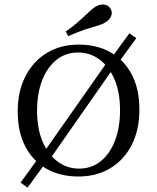

<svg xmlns="http://www.w3.org/2000/svg" viewBox="-20 -783 707 864"><path d="M200.8 -61.3 168.5 -85.5 471 -516.1 500.8 -491.1ZM104 61.3 72.6 38.7 162.1 -84.7 193.5 -61.3ZM506.5 -491.9 477.4 -516.9 562.1 -633.1 593.5 -611.3ZM333.1 11.3Q250 11.3 188.7 -23.8Q127.4 -58.9 93.5 -124.6Q59.7 -190.3 59.7 -281.5Q59.7 -371.8 94.4 -439.5Q129 -507.3 190.7 -544.8Q252.4 -582.3 333.9 -582.3Q416.9 -582.3 478.2 -547.2Q539.5 -512.1 573.4 -446.8Q607.3 -381.5 607.3 -289.5Q607.3 -199.2 573 -131.5Q538.7 -63.7 476.6 -26.2Q414.5 11.3 333.1 11.3ZM335.5 -24.2Q391.9 -24.2 433.1 -57.3Q474.2 -90.3 497.2 -149.6Q520.2 -208.9 520.2 -287.1Q520.2 -366.9 495.6 -425Q471 -483.1 428.2 -514.9Q385.5 -546.8 331.5 -546.8Q275.8 -546.8 234.3 -513.7Q192.7 -480.6 169.8 -421.8Q146.8 -362.9 146.8 -283.9Q146.8 -204.8 171.4 -146.4Q196 -87.9 239.1 -56Q282.3 -24.2 335.5 -24.2ZM287.1 -620.2 275.8 -641.1Q305.6 -662.1 325.8 -679.4Q346 -696.8 360.5 -710.5Q375 -724.2 386.7 -735.1Q398.4 -746 410.5 -753.2Q431.5 -765.3 450.4 -762.1Q469.4 -758.9 477.4 -743.5Q487.1 -728.2 480.2 -710.9Q473.4 -693.5 453.2 -681.5Q437.9 -672.6 416.1 -666.5Q394.4 -660.5 363.3 -650.4Q332.3 -640.3 287.1 -620.2Z"/></svg>

Font: Playfair 9pt
Style: Regular
Weight: 400
Designer: Claus Eggers Sørensen
Foundry: Claus Eggers Sørensen
Version: Version 2.203